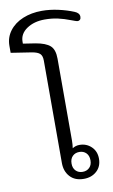

<svg xmlns="http://www.w3.org/2000/svg" viewBox="-104 -940 587 999"><g transform="rotate(-10 189.0 -440.5)"><path d="M157 -92V-633Q157 -659 145 -670Q133 -681 104 -686L-6 -703V-740Q-6 -784 20 -818.5Q46 -853 91 -871.5Q136 -890 191 -890Q234 -890 278.5 -880Q323 -870 359 -855Q384 -845 384 -825Q384 -815 379 -810Q374 -805 367 -805Q362 -805 351.5 -809Q341 -813 335 -815Q299 -829 267 -836Q235 -843 198 -843Q142 -843 103.5 -817Q65 -791 65 -749V-739L130 -729Q183 -720 206 -699.5Q229 -679 229 -631V-198Q229 -178 226 -158Q243 -169 263 -169Q300 -169 325.5 -144.5Q351 -120 351 -81Q351 -40 324 -15.5Q297 9 256 9Q209 9 183 -19.5Q157 -48 157 -92ZM306 -80Q306 -105 292 -119Q278 -133 256 -133Q234 -133 220 -119Q206 -105 206 -80Q206 -56 220 -42Q234 -28 256 -28Q278 -28 292 -42Q306 -56 306 -80Z"/></g></svg>

Font: Maitree
Style: Regular
Weight: 400
Designer: CadsonDemak Team
Foundry: CadsonDemak
Version: Version 1.001